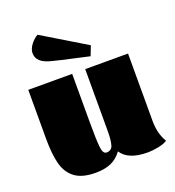

<svg xmlns="http://www.w3.org/2000/svg" viewBox="-141 -878 924 1011"><g transform="rotate(-20 321.0 -372.0)"><path d="M38 0ZM597 -134Q597 -99 604 -69Q611 -39 628 -10Q610 2 577 8.5Q544 15 518 15Q408 15 371 -44Q344 -8 308.5 7Q273 22 224 22Q148 22 107.5 -8.5Q67 -39 52.5 -94.5Q38 -150 38 -236V-510H284V-241Q284 -137 288.5 -98Q293 -59 313 -59Q342 -59 349.5 -86.5Q357 -114 357 -162V-510H597ZM251 -599Q244 -601 204.5 -610.5Q165 -620 145 -638Q125 -656 125 -683Q125 -706 142.5 -729.5Q160 -753 183 -766L428 -618L407 -564Z"/></g></svg>

Font: Sansita Black
Style: Regular
Weight: 900
Designer: Pablo Cosgaya
Foundry: Omnibus-Type
Version: Version 1.006; ttfautohint (v1.5)